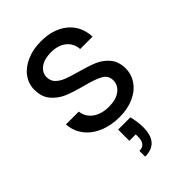

<svg xmlns="http://www.w3.org/2000/svg" viewBox="-236 -652 994 994"><g transform="rotate(-45 261.0 -155.0)"><path d="M271 9Q208 9 158 -12.5Q108 -34 79 -72.5Q50 -111 47 -161H141Q145 -120 179.5 -94Q214 -68 270 -68Q322 -68 352 -91Q382 -114 382 -149Q382 -185 350 -202.5Q318 -220 251 -237Q190 -253 151.5 -269.5Q113 -286 85.5 -318.5Q58 -351 58 -404Q58 -446 83 -481Q108 -516 154 -536.5Q200 -557 259 -557Q350 -557 406 -511Q462 -465 466 -385H375Q372 -428 340.5 -454Q309 -480 256 -480Q207 -480 178 -459Q149 -438 149 -404Q149 -377 166.5 -359.5Q184 -342 210.5 -331.5Q237 -321 284 -308Q343 -292 380 -276.5Q417 -261 443.5 -230Q470 -199 471 -149Q471 -104 446 -68Q421 -32 375.5 -11.5Q330 9 271 9ZM309 49Q320 96 320 132Q320 247 219 247V205Q266 205 266 149V131H219V49Z"/></g></svg>

Font: Fz Poppins
Style: Regular
Weight: 400
Designer: Ninad Kale (Devanagari), Jonny Pinhorn (Latin)
Foundry: Indian Type Foundry
Version: Vit hóa bi Vntype.Com & FontZin.Com